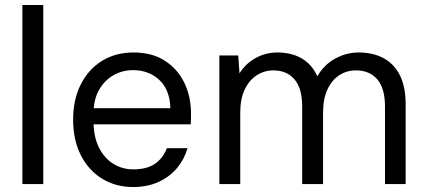

<svg xmlns="http://www.w3.org/2000/svg" viewBox="-20 -740 1716 772"><path d="M70 0V-720H154V0Z M515 12Q445 12 390.5 -21.5Q336 -55 305 -116Q274 -177 274 -259Q274 -340 305 -401Q336 -462 390.5 -495.5Q445 -529 517 -529Q592 -529 643.5 -495.5Q695 -462 721.5 -406.5Q748 -351 748 -284Q748 -274 748 -264Q748 -254 747 -240H337V-305H665Q663 -379 620.5 -418.5Q578 -458 515 -458Q473 -458 437 -438Q401 -418 378.5 -379Q356 -340 356 -282V-254Q356 -189 378.5 -145.5Q401 -102 437 -80.5Q473 -59 515 -59Q570 -59 602.5 -81Q635 -103 651 -144H734Q721 -99 691.5 -64Q662 -29 617.5 -8.5Q573 12 515 12Z M862 0V-517H938L943 -445Q967 -484 1007.5 -506.5Q1048 -529 1095 -529Q1133 -529 1164 -518.5Q1195 -508 1218.5 -486.5Q1242 -465 1256 -433Q1282 -479 1327 -504Q1372 -529 1422 -529Q1480 -529 1522.5 -506Q1565 -483 1588 -437Q1611 -391 1611 -321V0H1528V-312Q1528 -385 1497 -421Q1466 -457 1411 -457Q1374 -457 1344 -437.5Q1314 -418 1296.5 -380Q1279 -342 1279 -288V0H1195V-312Q1195 -385 1164 -421Q1133 -457 1079 -457Q1043 -457 1012.5 -437.5Q982 -418 964 -380Q946 -342 946 -288V0Z"/></svg>

Font: DM Sans 11pt
Style: Regular
Weight: 400
Version: Version 4.004;gftools[0.9.30]